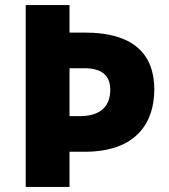

<svg xmlns="http://www.w3.org/2000/svg" viewBox="-20 -734 662 754"><path d="M586 -383C586 -525 499 -606 315 -606H253V-714H81V0H253V-138H312C518 -138 586 -255 586 -383ZM295 -278H253V-466H311C382 -466 413 -436 413 -381C413 -308 364 -278 295 -278Z"/></svg>

Font: Noto Sans Lao ExtraBold
Style: Regular
Weight: 800
Designer: Monotype Design Team
Foundry: Monotype Imaging Inc.
Version: Version 2.003